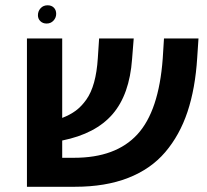

<svg xmlns="http://www.w3.org/2000/svg" viewBox="-20 -714 791 734"><path d="M158.2 -624Q143.6 -624 134.3 -633.1Q125 -642.1 125 -655.8Q125 -671.4 135.3 -682.6Q145.5 -693.8 162.1 -693.8Q176.8 -693.8 185.8 -684.8Q194.8 -675.8 194.8 -661.1Q194.8 -646.5 184.6 -635.3Q174.3 -624 158.2 -624ZM606.9 -566.9H738.8L733.9 -493.2Q726.6 -376 696.8 -286.6Q667 -197.3 611.6 -132.3Q556.2 -67.4 469.5 -33.7Q382.8 0 267.1 0H83V-566.9H217.8V-263.2Q248 -274.9 269.8 -291Q291.5 -307.1 310.1 -333.3Q328.6 -359.4 339.6 -398.9Q350.6 -438.5 354 -492.2L358.9 -566.9H491.2L484.9 -487.8Q475.1 -352.5 410.4 -277.6Q345.7 -202.6 217.8 -176.8V-110.8H263.2Q422.9 -110.8 505.1 -200.2Q587.4 -289.6 602.1 -490.2Z"/></svg>

Font: FiraGO SemiBold
Style: Italic
Weight: 600
Italic angle: -8°
Designer: bBox Type GmbH
Foundry: bBox Type GmbH
Version: Version 1.001;PS 001.001;hotconv 1.0.88;makeotf.lib2.5.64775